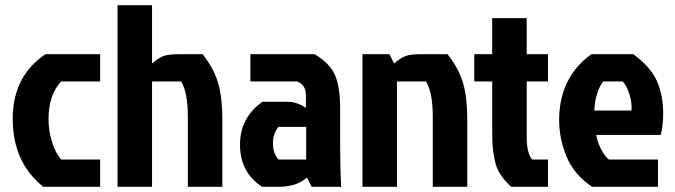

<svg xmlns="http://www.w3.org/2000/svg" viewBox="-20 -720 2600 740"><path d="M167 -260Q167 -218 180 -174.5Q193 -131 216 -105H366V0H147Q29 -94 29 -262Q29 -426 155 -511H366V-406H216Q167 -355 167 -260Z M666 -511H761Q805 -455 821 -399Q837 -343 837 -259V0H704V-269Q704 -364 678 -406H566V0H433V-700H566V-475Q588 -495 607.5 -503Q627 -511 666 -511Z M1160 -231H1053Q1032 -205 1032 -169Q1032 -127 1054 -105H1160ZM945 -511H1193Q1253 -475 1272 -428.5Q1291 -382 1291 -302V-152Q1291 -69 1295 0H1181L1163 -36Q1124 0 1053 0H990Q905 -56 905 -162Q905 -267 992 -328H1086Q1125 -328 1159 -304V-354Q1159 -393 1125 -406H945Z M1599 -511H1705Q1749 -455 1765 -399Q1781 -343 1781 -259V0H1648V-269Q1648 -364 1622 -406H1510V0H1377V-511H1481L1499 -475Q1521 -495 1540.5 -503Q1560 -511 1599 -511Z M1877 -223V-406H1808V-511H1877V-650H2010V-511H2092V-406H2010V-191Q2010 -130 2031 -105H2092V0H1950Q1924 -24 1908 -49Q1892 -74 1886 -106Q1880 -138 1878.5 -159.5Q1877 -181 1877 -223Z M2380 -406H2305Q2290 -388 2280.5 -356Q2271 -324 2271 -294H2414Q2416 -324 2406 -356.5Q2396 -389 2380 -406ZM2516 -105V0H2262Q2192 -47 2163.5 -116.5Q2135 -186 2135 -257Q2135 -421 2259 -511H2421Q2488 -462 2512 -407Q2536 -352 2536 -281Q2536 -241 2527 -200H2278Q2281 -177 2295.5 -147.5Q2310 -118 2327 -105Z"/></svg>

Font: Jockey One
Style: Regular
Weight: 400
Designer: TypeTogether
Foundry: TypeTogether
Version: Version 1.002